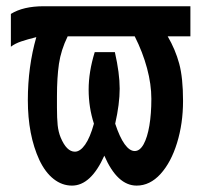

<svg xmlns="http://www.w3.org/2000/svg" viewBox="-20 -568 640 600"><path d="M103 -68Q67 -146 67 -255Q67 -359.5 93.5 -452Q65.5 -445 46.2 -438.5Q27 -432 14 -422V-524.5Q52.5 -548.5 117 -548.5H575V-454.5H504Q528 -413.5 540 -369.2Q552 -325 552 -252.5Q552 -182 533.2 -121.2Q514.5 -60.5 481.5 -24.2Q448.5 12 407 12Q346.5 12 306 -81.5Q264 12 205 12Q174 12 147.8 -8.5Q121.5 -29 103 -68ZM273.5 -181.5Q257 -232.5 257 -288Q257 -343.5 276 -405H339Q354 -339 354 -291Q354 -243.5 340 -181.5Q354 -139 369.5 -117.5Q385 -96 401 -96Q417 -96 428.8 -117.2Q440.5 -138.5 446.8 -175.5Q453 -212.5 453 -259Q453 -304.5 439.5 -354.8Q426 -405 401 -454.5H191.5Q170.5 -411.5 164.2 -368.5Q158 -325.5 158 -267V-231.5Q158 -198 160.2 -176.8Q162.5 -155.5 169.5 -138.5Q188 -94 214 -94Q230.5 -94 246 -116Q261.5 -138 273.5 -181.5Z"/></svg>

Font: JuliaMono ExtraBold
Style: Regular
Weight: 800
Monospace: yes
Designer: cormullion
Foundry: corm
Version: Version 0.055; ttfautohint (v1.8.4)